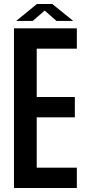

<svg xmlns="http://www.w3.org/2000/svg" viewBox="-20 -942 435 962"><path d="M50 0V-800H365V-698H164V-456H355V-354H164V-102H365V0ZM61 -837 165 -922H242L347 -837H263L204 -889L144 -837Z"/></svg>

Font: Big Shoulders Text
Style: Bold
Weight: 700
Designer: Patric King
Foundry: XO Type Co
Version: Version 1.000; ttfautohint (v1.8.2)